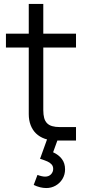

<svg xmlns="http://www.w3.org/2000/svg" viewBox="-20 -710 441 970"><path d="M214 240Q182.8 240 150.3 224.3L169.3 173.7Q192.5 182.3 208 182.3Q226.5 182.3 237.6 170.7Q248.7 159 248.7 143.3Q248.7 129.3 240.3 120.3Q232 111.3 219.7 105.8Q207.3 100.3 186 93.3Q185 93.2 184.2 93Q183.3 92.8 182.3 92.3L219.3 -10.3L273.7 -10.7L248.3 59.3Q276.5 72 292.6 93.3Q308.7 114.7 308.7 145.7Q308.7 172 295.8 193.7Q282.8 215.3 261.1 227.7Q239.3 240 214 240ZM10 -470V-540H364V-470ZM198.7 -153.7Q198.7 -130.2 203.2 -113.9Q207.7 -97.7 217.7 -87.5Q227.7 -77.3 243.8 -72.7Q259.8 -68 283 -68H364V0H274H263.7Q231.7 0 205.8 -9.2Q180 -18.5 162.2 -35.6Q144.5 -52.7 134.9 -77.6Q125.3 -102.5 125.3 -133.3V-143.7V-690H198.7Z"/></svg>

Font: Vela Sans GX ExtLt
Style: Regular
Weight: 200
Designer: Principal design: Mikhail Sharanda - project Manrope.
Design modification: Ravid Balaliev
Foundry: Mikhail Sharanda
Version: Version 1.001